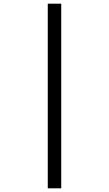

<svg xmlns="http://www.w3.org/2000/svg" viewBox="-20 -780 591 1041"><path d="M239 -760H312V241H239Z"/></svg>

Font: Noto Sans SignWriting
Style: Regular
Weight: 400
Designer: Monotype Design Team
Foundry: Monotype Imaging Inc.
Version: Version 2.004; ttfautohint (v1.8.4.7-5d5b)